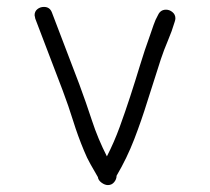

<svg xmlns="http://www.w3.org/2000/svg" viewBox="-20 -538 607 555"><path d="M487 -485Q487 -481 485 -475Q477 -448 465.5 -421Q454 -394 445 -367L406 -245Q389 -190 368 -135.5Q347 -81 317 -30Q317 -20 310 -11.5Q303 -3 292 -3Q283 -3 273.5 -10Q264 -17 263 -26Q252 -45 241.5 -63.5Q231 -82 223 -102Q205 -145 191.5 -188.5Q178 -232 161 -277L82 -484Q80 -492 80 -494Q80 -505 88 -511.5Q96 -518 107 -518Q124 -518 130 -502Q150 -450 169.5 -398.5Q189 -347 209 -295Q229 -241 246 -189Q263 -137 289 -86Q310 -127 326 -171Q342 -215 356.5 -259.5Q371 -304 384.5 -348.5Q398 -393 414 -437Q419 -451 424 -466Q429 -481 437 -495Q444 -510 460 -510Q470 -510 478.5 -503Q487 -496 487 -485Z"/></svg>

Font: Wynona
Style: Regular
Weight: 400
Italic angle: -12°
Designer: Kanati
Foundry: Kanati and Michael Everson
Version: Version 2.000